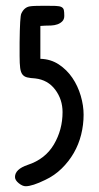

<svg xmlns="http://www.w3.org/2000/svg" viewBox="-20 -729 342 666"><path d="M76 -157Q137 -177 167 -228Q197 -279 197 -340Q197 -384 171.5 -418Q146 -452 102 -457Q85 -458 74.5 -460.5Q64 -463 58 -470.5Q52 -478 50 -493Q48 -508 48 -535V-582Q49 -673 54 -682Q64 -704 84 -707Q90 -708 102.5 -708.5Q115 -709 135 -709Q159 -709 173 -708.5Q187 -708 193.5 -704.5Q200 -701 201.5 -694Q203 -687 203 -674Q203 -662 196 -655Q189 -648 179 -644.5Q169 -641 157 -640.5Q145 -640 136 -640Q132 -640 128.5 -639.5Q125 -639 120 -639V-525Q156 -524 184 -505.5Q212 -487 231 -459Q250 -431 260 -397Q270 -363 270 -331Q270 -296 261.5 -262Q253 -228 236 -198.5Q219 -169 194 -144.5Q169 -120 137 -105Q92 -83 69 -83Q58 -83 45 -93.5Q32 -104 32 -115Q32 -142 76 -157Z"/></svg>

Font: PreciousPlastic
Style: Regular
Weight: 700
Version: Version 001.006